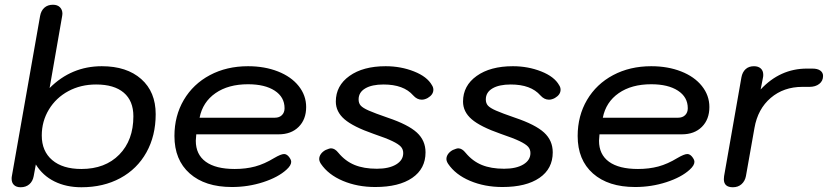

<svg xmlns="http://www.w3.org/2000/svg" viewBox="-20 -779 3488 809"><path d="M29 -26Q29 -33 30 -37L149 -712Q153 -734 167 -746.5Q181 -759 203 -759Q222 -759 232.5 -748.5Q243 -738 243 -721L242 -712L189 -408Q281 -500 409 -500Q514 -500 575 -446Q636 -392 636 -298Q636 -207 597 -137Q558 -67 487 -28.5Q416 10 323 10Q259 10 209.5 -14.5Q160 -39 131 -86L122 -37Q118 -15 103.5 -2.5Q89 10 67 10Q49 10 39 0.5Q29 -9 29 -26ZM542 -289Q542 -354 501.5 -388.5Q461 -423 385 -423Q320 -423 268 -395Q216 -367 186 -317.5Q156 -268 156 -208Q156 -142 200 -104.5Q244 -67 323 -67Q423 -67 482.5 -127.5Q542 -188 542 -289Z M715 -206Q715 -291 754.5 -358Q794 -425 864.5 -462.5Q935 -500 1025 -500Q1095 -500 1151 -478Q1207 -456 1238.5 -416.5Q1270 -377 1270 -328Q1270 -276 1238.5 -244.5Q1207 -213 1154 -213H807Q805 -193 805 -186Q805 -128 847 -97.5Q889 -67 969 -67Q1016 -67 1055 -77.5Q1094 -88 1135 -113Q1164 -130 1177 -130Q1187 -130 1196 -120Q1207 -107 1207 -97Q1207 -82 1187 -64Q1152 -32 1089 -11.5Q1026 9 957 9Q844 9 779.5 -48Q715 -105 715 -206ZM1138 -283Q1157 -283 1168 -294Q1179 -305 1179 -323Q1179 -370 1137.5 -397Q1096 -424 1025 -424Q942 -424 888 -386.5Q834 -349 821 -283Z M1332 -89Q1325 -100 1325 -109Q1325 -120 1332 -130Q1339 -140 1352 -147Q1368 -154 1375 -154Q1391 -154 1406 -135Q1435 -100 1474 -84Q1513 -68 1568 -68Q1619 -68 1649 -86Q1679 -104 1679 -134Q1679 -150 1669 -161Q1659 -172 1633 -184.5Q1607 -197 1554 -215Q1468 -245 1431.5 -276.5Q1395 -308 1395 -351Q1395 -418 1452.5 -459Q1510 -500 1605 -500Q1669 -500 1724.5 -478Q1780 -456 1800 -420Q1806 -411 1806 -401Q1806 -380 1782 -366Q1769 -359 1757 -359Q1737 -359 1721 -377Q1681 -423 1596 -423Q1547 -423 1519 -406.5Q1491 -390 1491 -360Q1491 -344 1500 -334Q1509 -324 1534 -313Q1559 -302 1614 -283Q1700 -254 1736.5 -220.5Q1773 -187 1773 -137Q1773 -68 1717 -29.5Q1661 9 1561 9Q1486 9 1424.5 -17Q1363 -43 1332 -89Z M1868 -89Q1861 -100 1861 -109Q1861 -120 1868 -130Q1875 -140 1888 -147Q1904 -154 1911 -154Q1927 -154 1942 -135Q1971 -100 2010 -84Q2049 -68 2104 -68Q2155 -68 2185 -86Q2215 -104 2215 -134Q2215 -150 2205 -161Q2195 -172 2169 -184.5Q2143 -197 2090 -215Q2004 -245 1967.5 -276.5Q1931 -308 1931 -351Q1931 -418 1988.5 -459Q2046 -500 2141 -500Q2205 -500 2260.5 -478Q2316 -456 2336 -420Q2342 -411 2342 -401Q2342 -380 2318 -366Q2305 -359 2293 -359Q2273 -359 2257 -377Q2217 -423 2132 -423Q2083 -423 2055 -406.5Q2027 -390 2027 -360Q2027 -344 2036 -334Q2045 -324 2070 -313Q2095 -302 2150 -283Q2236 -254 2272.5 -220.5Q2309 -187 2309 -137Q2309 -68 2253 -29.5Q2197 9 2097 9Q2022 9 1960.5 -17Q1899 -43 1868 -89Z M2414 -206Q2414 -291 2453.5 -358Q2493 -425 2563.5 -462.5Q2634 -500 2724 -500Q2794 -500 2850 -478Q2906 -456 2937.5 -416.5Q2969 -377 2969 -328Q2969 -276 2937.5 -244.5Q2906 -213 2853 -213H2506Q2504 -193 2504 -186Q2504 -128 2546 -97.5Q2588 -67 2668 -67Q2715 -67 2754 -77.5Q2793 -88 2834 -113Q2863 -130 2876 -130Q2886 -130 2895 -120Q2906 -107 2906 -97Q2906 -82 2886 -64Q2851 -32 2788 -11.5Q2725 9 2656 9Q2543 9 2478.5 -48Q2414 -105 2414 -206ZM2837 -283Q2856 -283 2867 -294Q2878 -305 2878 -323Q2878 -370 2836.5 -397Q2795 -424 2724 -424Q2641 -424 2587 -386.5Q2533 -349 2520 -283Z M3030 -24Q3030 -32 3031 -37L3104 -453Q3108 -475 3121.5 -487.5Q3135 -500 3157 -500Q3175 -500 3185.5 -490.5Q3196 -481 3196 -464Q3196 -457 3195 -453L3185 -402Q3267 -490 3380 -490H3403Q3425 -490 3436.5 -481.5Q3448 -473 3448 -459Q3448 -438 3432 -425.5Q3416 -413 3391 -413H3361Q3282 -413 3227.5 -366.5Q3173 -320 3159 -240L3123 -37Q3119 -16 3104.5 -3Q3090 10 3068 10Q3030 10 3030 -24Z"/></svg>

Font: Kodchasan Medium
Style: Italic
Weight: 500
Italic angle: -10°
Version: Version 1.000; ttfautohint (v1.6)